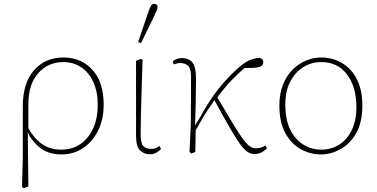

<svg xmlns="http://www.w3.org/2000/svg" viewBox="-20 -793 1967 1002"><path d="M128 -249V-124Q157 -71 199 -41.5Q241 -12 300 -12Q356 -12 398.5 -40.5Q441 -69 465.5 -121.5Q490 -174 490 -247Q490 -316 466.5 -366Q443 -416 403 -442.5Q363 -469 311 -469Q231 -469 179.5 -411Q128 -353 128 -249ZM95 183 99 33V-238Q99 -360 157.5 -426.5Q216 -493 311 -493Q404 -493 462.5 -428.5Q521 -364 521 -247Q521 -169 491.5 -110.5Q462 -52 412.5 -19.5Q363 13 301 13Q235 13 191.5 -20Q148 -53 125 -102L128 180L104 189Z M762 12Q731 12 710.5 -8.5Q690 -29 690 -87V-476L716 -486L724 -480Q721 -377 718.5 -303.5Q716 -230 715 -179Q714 -128 714 -91Q714 -45 728 -30.5Q742 -16 767 -16Q784 -16 794.5 -21Q805 -26 813 -31L820 -15Q812 -6 797 3Q782 12 762 12ZM701 -574 754 -730Q762 -753 768 -763Q774 -773 784 -773Q802 -773 802 -756Q802 -745 786 -712L716 -568Z M979 8 969 1 976 -150 977 -387Q978 -432 963 -448Q948 -464 921 -464Q911 -464 902 -461.5Q893 -459 887 -457L881 -473Q887 -478 900 -484Q913 -490 930 -490Q965 -490 984 -467Q1003 -444 1003 -382Q1003 -322 1001.5 -260Q1000 -198 998 -139L1028 -187Q1069 -264 1118.5 -327Q1168 -390 1223 -438Q1262 -473 1290.5 -482Q1319 -491 1336 -491Q1343 -489 1348.5 -484Q1354 -479 1354 -468Q1354 -455 1343 -448Q1332 -441 1305 -439L1256 -438Q1222 -409 1186.5 -372Q1151 -335 1114 -285Q1162 -203 1193.5 -151Q1225 -99 1246 -70Q1267 -41 1283 -30Q1299 -19 1316 -19Q1330 -19 1342.5 -23Q1355 -27 1365 -34L1373 -19Q1361 -6 1344 2.5Q1327 11 1309 11Q1290 11 1272.5 0Q1255 -11 1233 -41Q1211 -71 1179 -126.5Q1147 -182 1099 -270Q1080 -243 1065 -220.5Q1050 -198 1035 -172.5Q1020 -147 1001 -112Q1001 -82 1000.5 -54Q1000 -26 999 0Z M1655 13Q1600 13 1550.5 -14Q1501 -41 1469.5 -97.5Q1438 -154 1438 -242Q1438 -305 1457 -352Q1476 -399 1508 -430.5Q1540 -462 1578.5 -477.5Q1617 -493 1655 -493Q1716 -493 1765 -464Q1814 -435 1842.5 -379.5Q1871 -324 1871 -242Q1871 -154 1838.5 -97.5Q1806 -41 1756 -14Q1706 13 1655 13ZM1655 -12Q1711 -12 1752.5 -39.5Q1794 -67 1817 -117Q1840 -167 1840 -233Q1840 -340 1791 -404.5Q1742 -469 1657 -469Q1605 -469 1562.5 -442.5Q1520 -416 1494.5 -366.5Q1469 -317 1469 -248Q1469 -167 1495.5 -115Q1522 -63 1564.5 -37.5Q1607 -12 1655 -12Z"/></svg>

Font: Source Serif 4 SmText ExtraLight
Style: Regular
Weight: 200
Designer: Frank Grießhammer
Foundry: Adobe
Version: Version 4.005;hotconv 1.1.0;makeotfexe 2.6.0